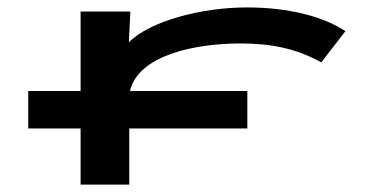

<svg xmlns="http://www.w3.org/2000/svg" viewBox="-20 -496 1040 517"><path d="M56 -150H197V1H328V-150H646V-251H330C352 -347 504 -379 628 -379C708 -379 777 -366 845 -328L910 -412C852 -451 758 -476 645 -476C522 -476 383 -439 327 -382L331 -465H197V-251H56Z"/></svg>

Font: Inconsolata UltraExpanded
Style: Bold
Weight: 700
Width: 9
Monospace: yes
Designer: Raph Levien, Cyreal, Brenton Simpson
Foundry: Raph Levien, Cyreal, Google
Version: Version 3.100